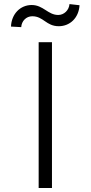

<svg xmlns="http://www.w3.org/2000/svg" viewBox="-20 -938 452 958"><path d="M239.3 -727.3H172.9V0H239.3ZM85.9 -802.6C87.7 -833.1 110.8 -856.9 141 -856.9C197.1 -856.9 209.9 -807.2 273.4 -807.2C328.5 -807.2 373.2 -848.4 376.8 -911.9L326.7 -917.6C324.2 -886.7 299.4 -863.3 270.6 -863.3C219.1 -863.3 196 -913 138.1 -913C81.3 -913 37.3 -868.6 34.8 -805.4Z"/></svg>

Font: Karasuma Gothic
Style: Light
Weight: 300
Designer: Rasmus Andersson / Ryoko Nishizuka
Foundry: rsms
Version: Version 1.00